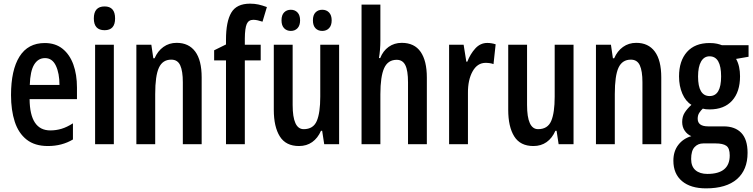

<svg xmlns="http://www.w3.org/2000/svg" viewBox="-20 -785 4101 1045"><path d="M223.6 -550.8Q281.7 -550.8 320.6 -519.5Q359.4 -488.3 379.2 -433.8Q398.9 -379.4 398.9 -308.6V-245.6H141.1Q142.6 -75.2 253.9 -75.2Q285.2 -75.2 314.7 -84Q344.2 -92.8 377 -113.8V-25.9Q317.4 9.8 240.7 9.8Q169.4 9.8 125 -25.1Q80.6 -60.1 60.3 -122.6Q40 -185.1 40 -267.6Q40 -403.8 86.2 -477.3Q132.3 -550.8 223.6 -550.8ZM225.1 -468.8Q187.5 -468.8 166 -433.6Q144.5 -398.4 142.1 -322.8H303.7Q303.7 -385.7 284.2 -427.2Q264.6 -468.8 225.1 -468.8Z M549.3 -750Q606.4 -750 606.4 -684.6Q606.4 -620.6 549.3 -620.6Q490.7 -620.6 490.7 -684.6Q490.7 -750 549.3 -750ZM599.6 -541.5V0H497.6V-541.5Z M941.4 -551.8Q1007.3 -551.8 1042.5 -504.4Q1077.6 -457 1077.6 -363.8V0H975.1V-337.4Q975.1 -398.4 960.9 -429.4Q946.8 -460.4 912.1 -460.4Q865.2 -460.4 845 -416.7Q824.7 -373 824.7 -272.9V0H722.2V-541.5H803.7L814.5 -467.8H821.3Q838.4 -507.3 869.4 -529.5Q900.4 -551.8 941.4 -551.8Z M1398.9 -456.1H1312.5V0H1210V-456.1H1145.5V-511.2L1210 -543V-569.3Q1210 -667 1238.8 -716.1Q1267.6 -765.1 1340.8 -765.1Q1365.7 -765.1 1386.5 -760.5Q1407.2 -755.9 1432.6 -746.6L1408.7 -667Q1395 -671.4 1382.8 -674.3Q1370.6 -677.2 1358.9 -677.2Q1333 -677.2 1323 -654.5Q1313 -631.8 1312.5 -575.2V-541.5H1398.9Z M1825.7 -541.5V0H1744.6L1733.4 -73.2H1727.1Q1709.5 -33.2 1679.2 -11.7Q1648.9 9.8 1607.4 9.8Q1535.6 9.8 1502.9 -42.7Q1470.2 -95.2 1470.2 -187V-541.5H1572.8V-213.9Q1572.8 -82 1632.8 -82Q1685.1 -82 1704.1 -126.5Q1723.1 -170.9 1723.1 -258.8V-541.5ZM1512.2 -674.3Q1512.2 -703.1 1526.4 -717.5Q1540.5 -731.9 1563 -731.9Q1585.4 -731.9 1599.4 -717Q1613.3 -702.1 1613.3 -674.3Q1613.3 -646.5 1599.4 -631.6Q1585.4 -616.7 1563 -616.7Q1540.5 -616.7 1526.4 -631.3Q1512.2 -646 1512.2 -674.3ZM1683.1 -674.3Q1683.1 -703.1 1697.3 -717.5Q1711.4 -731.9 1733.9 -731.9Q1756.8 -731.9 1771 -717Q1785.2 -702.1 1785.2 -674.3Q1785.2 -646.5 1771 -631.6Q1756.8 -616.7 1733.9 -616.7Q1710.9 -616.7 1697 -631.3Q1683.1 -646 1683.1 -674.3Z M2050.3 -759.8V-564.9Q2050.3 -539.6 2048.3 -515.4Q2046.4 -491.2 2042.5 -468.8H2049.3Q2064.5 -507.8 2095.2 -529.8Q2126 -551.8 2166.5 -551.8Q2235.4 -551.8 2269.3 -502.9Q2303.2 -454.1 2303.2 -362.8V0H2200.7V-336.9Q2200.7 -401.4 2186 -430.4Q2171.4 -459.5 2139.2 -459.5Q2091.3 -459.5 2070.8 -414.1Q2050.3 -368.7 2050.3 -272V0H1947.8V-759.8Z M2632.3 -551.3Q2654.3 -551.3 2677.7 -543.9L2666 -436Q2648.4 -442.9 2623 -442.9Q2578.1 -442.9 2552.2 -396.5Q2526.4 -350.1 2526.9 -279.3V0H2424.3V-541.5H2503.4L2518.1 -449.2H2523.4Q2539.6 -491.2 2566.9 -521.2Q2594.2 -551.3 2632.3 -551.3Z M3101.6 -541.5V0H3020.5L3009.3 -73.2H3002.9Q2985.4 -33.2 2955.1 -11.7Q2924.8 9.8 2883.3 9.8Q2811.5 9.8 2778.8 -42.7Q2746.1 -95.2 2746.1 -187V-541.5H2848.6V-213.9Q2848.6 -82 2908.7 -82Q2960.9 -82 2980 -126.5Q2999 -170.9 2999 -258.8V-541.5Z M3442.9 -551.8Q3508.8 -551.8 3543.9 -504.4Q3579.1 -457 3579.1 -363.8V0H3476.6V-337.4Q3476.6 -398.4 3462.4 -429.4Q3448.2 -460.4 3413.6 -460.4Q3366.7 -460.4 3346.4 -416.7Q3326.2 -373 3326.2 -272.9V0H3223.6V-541.5H3305.2L3315.9 -467.8H3322.8Q3339.8 -507.3 3370.8 -529.5Q3401.9 -551.8 3442.9 -551.8Z M3822.8 240.2Q3738.8 240.2 3691.9 200.7Q3645 161.1 3645 89.4Q3645 38.1 3671.9 3.4Q3698.7 -31.2 3742.7 -43.9Q3720.7 -53.2 3706.8 -73.5Q3692.9 -93.8 3692.9 -121.1Q3692.9 -150.4 3706.3 -171.6Q3719.7 -192.9 3743.2 -214.4Q3711.9 -233.4 3693.8 -275.1Q3675.8 -316.9 3675.8 -369.1Q3675.8 -453.6 3719 -502.2Q3762.2 -550.8 3841.8 -550.8Q3866.2 -550.8 3882.1 -547.1Q3897.9 -543.5 3908.7 -539.1H4054.2V-476.1L3986.3 -464.4Q3997.6 -444.3 4002.7 -420.4Q4007.8 -396.5 4007.8 -370.1Q4007.8 -284.7 3964.6 -237.1Q3921.4 -189.5 3842.3 -189.5Q3817.9 -189.5 3805.2 -193.8Q3794.4 -184.1 3785.9 -170.9Q3777.3 -157.7 3777.3 -138.7Q3777.3 -97.2 3834.5 -97.2H3918.5Q3981 -97.2 4014.9 -61.5Q4048.8 -25.9 4048.8 46.9Q4048.8 139.6 3991 189.9Q3933.1 240.2 3822.8 240.2ZM3842.3 -262.2Q3904.8 -262.2 3904.8 -369.1Q3904.8 -478.5 3841.8 -478.5Q3812 -478.5 3795.7 -450Q3779.3 -421.4 3779.3 -368.7Q3779.3 -262.2 3842.3 -262.2ZM3830.1 161.6Q3951.7 161.6 3951.7 61Q3951.7 21.5 3933.1 8.5Q3914.6 -4.4 3875 -4.4H3807.6Q3778.8 -4.4 3760.3 15.6Q3741.7 35.6 3741.7 80.6Q3741.7 121.1 3765.4 141.4Q3789.1 161.6 3830.1 161.6Z"/></svg>

Font: Open Sans Condensed SemiBold
Style: Regular
Weight: 600
Width: 3
Designer: Monotype Design Team
Foundry: Monotype Imaging Inc.
Version: Version 3.000; ttfautohint (v1.8.4)